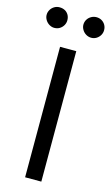

<svg xmlns="http://www.w3.org/2000/svg" viewBox="-169 -955 585 1005"><g transform="rotate(15 123.0 -453.0)"><path d="M166 0V-707H78.1V0ZM-4.4 -802.7C4.4 -797.5 13.3 -794.9 22.5 -794.9C33.5 -794.9 43.3 -797.5 51.8 -802.7C60.2 -807.9 66.9 -814.8 71.8 -823.2C76.7 -831.7 79.1 -840.8 79.1 -850.6C79.1 -861.7 76.7 -871.4 71.8 -879.9C66.9 -888.3 60.2 -894.9 51.8 -899.4C43.3 -904 33.5 -906.2 22.5 -906.2C12.7 -906.2 3.6 -903.8 -4.9 -898.9C-13.3 -894 -20.2 -887.4 -25.4 -878.9C-30.6 -870.4 -33.2 -861 -33.2 -850.6C-33.2 -841.5 -30.6 -832.5 -25.4 -823.7C-20.2 -814.9 -13.2 -807.9 -4.4 -802.7ZM194.8 -802.7C203.6 -797.5 212.9 -794.9 222.7 -794.9C233.1 -794.9 242.5 -797.5 251 -802.7C259.4 -807.9 266.1 -814.8 271 -823.2C275.9 -831.7 278.3 -840.8 278.3 -850.6C278.3 -861 275.9 -870.4 271 -878.9C266.1 -887.4 259.4 -894 251 -898.9C242.5 -903.8 233.1 -906.2 222.7 -906.2C212.9 -906.2 203.6 -903.8 194.8 -898.9C186 -894 179 -887.4 173.8 -878.9C168.6 -870.4 166 -861 166 -850.6C166 -841.5 168.6 -832.5 173.8 -823.7C179 -814.9 186 -807.9 194.8 -802.7Z"/></g></svg>

Font: Pretendard Variable
Style: Regular
Weight: 400
Designer: Base glyphs from Inter by Rasmus Andersson; Hangeul glyphs from Noto Sans CJK(Source Han Sans) by Jang Soo-young and Kan
Foundry: Kil Hyung-jin
Version: Version 1.309;Glyphs 3.2 (3225)